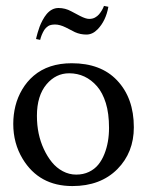

<svg xmlns="http://www.w3.org/2000/svg" viewBox="-20 -615 498 650"><path d="M102.1 -482.9Q102.5 -485.1 103.3 -488.9Q104 -492.7 107.2 -503.5Q110.4 -514.4 114 -524.4Q117.7 -534.4 124.1 -546.5Q130.6 -558.6 137.9 -567.4Q155.3 -587.9 178.1 -587.9Q200.9 -587.9 220.9 -576.9L251 -561Q270.5 -551 281.9 -551Q293.2 -551 301.5 -555.5Q309.8 -560.1 315.2 -566.4Q326.7 -580.3 332 -595L346.9 -592Q338.4 -544.4 310.3 -515.6Q293.2 -498 272.6 -498Q252 -498 233.9 -506.1L202.9 -522Q182.4 -532 166.7 -532Q151.1 -532 142.9 -526.6Q134.8 -521.2 129.9 -513.7Q119.9 -497.1 116 -480ZM24.9 -195.6Q24.9 -226.8 32.2 -256.3Q39.6 -285.9 55.3 -312.4Q71 -338.9 93.8 -358.4Q143.6 -400.9 222.9 -400.9Q321.3 -400.9 376 -343.3Q433.1 -283.4 433.1 -184.1Q433.1 -98.9 377.4 -42.5Q320.3 14.9 225.1 14.9Q112.3 14.9 56.6 -77.4Q24.9 -129.9 24.9 -195.6ZM105 -223.1Q105 -191.4 110.8 -163.5Q116.7 -135.5 128.3 -110.5Q139.9 -85.4 155.6 -66Q171.4 -46.6 192.7 -35.3Q214.1 -23.9 238 -23.9Q262 -23.9 281 -33Q300 -42 312.6 -57.4Q325.2 -72.8 333.5 -93.8Q349.1 -132.8 349.1 -181.9Q349.1 -231 338.3 -266Q327.4 -301 308.6 -322.8Q270 -366.9 214.1 -366.9Q169.2 -366.9 137.7 -329.8Q105 -291 105 -223.1Z"/></svg>

Font: Linden Hill
Style: Regular
Weight: 400
Version: Version 1.202